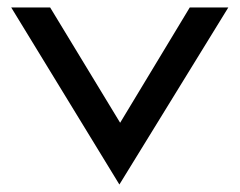

<svg xmlns="http://www.w3.org/2000/svg" viewBox="-20 -471 640 513"><path d="M10 -451 299 22 590 -451H487L301 -143L114 -451Z"/></svg>

Font: Charger Sport
Style: BdExt
Weight: 700
Designer: Jasper
Foundry: Cannot Into Space Fonts
Version: Version 1.1